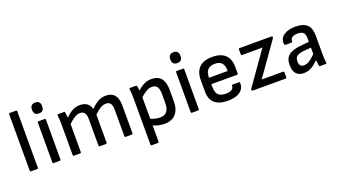

<svg xmlns="http://www.w3.org/2000/svg" viewBox="-67 -1311 3743 2112"><g transform="rotate(-20 1804.0 -255.0)"><path d="M82 0Q72 0 72 -11V-672Q72 -683 82 -683H156Q167 -683 167 -672V-11Q167 0 156 0Z M347 0Q337 0 337 -11V-479Q337 -489 347 -489H421Q432 -489 432 -479V-11Q432 0 421 0ZM384 -568Q353 -568 339 -584Q325 -600 325 -626V-637Q325 -663 339 -679Q353 -695 384 -695Q415 -695 429 -679Q443 -663 443 -637V-626Q443 -600 429 -584Q415 -568 384 -568Z M585 0Q575 0 575 -11V-366Q575 -394 573 -423.5Q571 -453 568 -477Q566 -489 579 -489H646Q656 -489 657 -482Q659 -467 661.5 -450Q664 -433 666 -416Q709 -459 748.5 -480Q788 -501 836 -501Q936 -501 962 -410Q1008 -456 1049 -478.5Q1090 -501 1138 -501Q1275 -501 1275 -336V-11Q1275 0 1264 0H1190Q1180 0 1180 -11V-326Q1180 -418 1111 -418Q1079 -418 1046.5 -399Q1014 -380 972 -339V-11Q972 0 962 0H888Q877 0 877 -11V-326Q877 -418 808 -418Q777 -418 744.5 -399Q712 -380 670 -339V-11Q670 0 659 0Z M1428 185Q1418 185 1418 174V-374Q1418 -398 1416 -426.5Q1414 -455 1411 -477Q1409 -489 1421 -489H1489Q1499 -489 1501 -479Q1503 -471 1505 -455Q1507 -439 1508 -427Q1551 -465 1589.5 -483Q1628 -501 1674 -501Q1823 -501 1823 -318V-189Q1823 -91 1777 -39.5Q1731 12 1645 12Q1612 12 1575.5 4.5Q1539 -3 1513 -17V174Q1513 185 1502 185ZM1649 -418Q1618 -418 1587.5 -401.5Q1557 -385 1513 -347V-95Q1538 -83 1567.5 -76.5Q1597 -70 1622 -70Q1728 -70 1728 -200V-308Q1728 -365 1708.5 -391.5Q1689 -418 1649 -418Z M1966 0Q1956 0 1956 -11V-479Q1956 -489 1966 -489H2040Q2051 -489 2051 -479V-11Q2051 0 2040 0ZM2003 -568Q1972 -568 1958 -584Q1944 -600 1944 -626V-637Q1944 -663 1958 -679Q1972 -695 2003 -695Q2034 -695 2048 -679Q2062 -663 2062 -637V-626Q2062 -600 2048 -584Q2034 -568 2003 -568Z M2385 12Q2285 12 2233 -33.5Q2181 -79 2181 -169V-305Q2181 -401 2233 -451Q2285 -501 2384 -501Q2484 -501 2535.5 -452.5Q2587 -404 2587 -310V-232Q2587 -222 2577 -222H2275V-190Q2275 -126 2302 -97.5Q2329 -69 2389 -69Q2434 -69 2458.5 -83.5Q2483 -98 2483 -127Q2483 -138 2494 -138H2568Q2577 -138 2578 -129Q2581 -63 2530 -25.5Q2479 12 2385 12ZM2275 -297H2493V-302Q2493 -363 2466.5 -391.5Q2440 -420 2386 -420Q2275 -420 2275 -301Z M2678 0Q2667 0 2667 -10V-12Q2667 -20 2671 -26L2882 -325Q2896 -345 2910.5 -366Q2925 -387 2940 -407V-409Q2912 -408 2884.5 -408Q2857 -408 2829 -408H2701Q2691 -408 2691 -419V-479Q2691 -489 2701 -489H3077Q3087 -489 3087 -480V-477Q3087 -469 3082 -462L2878 -173Q2862 -150 2846 -127.5Q2830 -105 2813 -82V-81Q2840 -81 2864.5 -81Q2889 -81 2915 -81H3064Q3075 -81 3075 -70V-11Q3075 0 3064 0Z M3276 12Q3156 12 3156 -126Q3156 -203 3202.5 -239.5Q3249 -276 3364 -286L3442 -292V-333Q3442 -381 3422.5 -401Q3403 -421 3356 -421Q3270 -421 3271 -361Q3271 -350 3261 -350H3188Q3178 -350 3176 -369Q3171 -429 3221 -465Q3271 -501 3359 -501Q3450 -501 3493.5 -460Q3537 -419 3537 -334V-122Q3537 -87 3538.5 -60Q3540 -33 3543 -12Q3545 0 3533 0H3468Q3461 0 3459 -4Q3457 -8 3455 -14Q3454 -21 3451.5 -39.5Q3449 -58 3447 -77Q3402 -31 3362 -9.5Q3322 12 3276 12ZM3250 -133Q3250 -68 3304 -68Q3333 -68 3364 -85.5Q3395 -103 3442 -150V-225L3365 -219Q3300 -213 3275 -194.5Q3250 -176 3250 -133Z"/></g></svg>

Font: Sofia Sans Medium
Style: Regular
Weight: 500
Designer: Botio Nikoltchev, Ani Petrova
Foundry: lettersoup
Version: Version 4.101; ttfautohint (v1.8.4.7-5d5b)